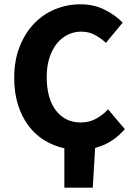

<svg xmlns="http://www.w3.org/2000/svg" viewBox="-20 -684 622 892"><path d="M279 188V5Q229 -6 186.5 -32Q144 -58 113 -99Q82 -140 64 -196Q46 -252 46 -322Q46 -403 71 -466.5Q96 -530 138 -574Q180 -618 236 -641Q292 -664 354 -664Q417 -664 467 -638.5Q517 -613 550 -579L472 -485Q447 -508 419.5 -522.5Q392 -537 357 -537Q324 -537 294.5 -522.5Q265 -508 243.5 -481Q222 -454 209.5 -415Q197 -376 197 -327Q197 -226 240 -170.5Q283 -115 355 -115Q395 -115 426.5 -132.5Q458 -150 482 -176L560 -84Q502 -17 422 3L411 188Z"/></svg>

Font: hySource Sans Pro
Style: Bold
Weight: 700
Designer: Paul D. Hunt
Foundry: Adobe Systems Incorporated
Version: Version 2.021;PS 2.000;hotconv 1.0.86;makeotf.lib2.5.63406